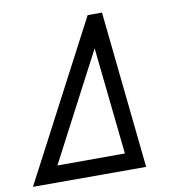

<svg xmlns="http://www.w3.org/2000/svg" viewBox="-86 -767 765 837"><g transform="rotate(-10 296.5 -348.0)"><path d="M412.6 -73.7 362.3 -547.9 113.8 -73.2ZM-7.3 0 357.4 -695.8H420.9L493.7 0Z"/></g></svg>

Font: Anka/Coder
Style: Italic
Weight: 400
Italic angle: -12°
Monospace: yes
Version: Version 001.100